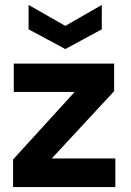

<svg xmlns="http://www.w3.org/2000/svg" viewBox="-20 -759 531 779"><path d="M33 0V-112L283 -386H36V-501H443V-389L190 -116H448V0ZM245 -560 96 -640V-739L245 -654L393 -739V-640Z"/></svg>

Font: DM Sans 17pt ExtraBold
Style: Regular
Weight: 800
Version: Version 4.004;gftools[0.9.30]